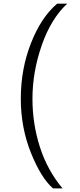

<svg xmlns="http://www.w3.org/2000/svg" viewBox="-20 -810 440 1054"><path d="M271 224.1Q205.1 167 149.7 28.6Q94.2 -109.9 94.2 -268.1Q94.2 -432.1 150.6 -574.5Q207 -716.8 293.9 -790H349.1Q260.3 -708 209.2 -561.5Q158.2 -415 158.2 -268.1Q158.2 -129.9 199.2 -2.4Q240.2 125 323.2 224.1Z"/></svg>

Font: Oakes Grotesk
Style: Light Italic
Weight: 300
Designer: Samuel Oakes
Foundry: Samuel Oakes
Version: Version 1.0 | wf-rip DC20170320